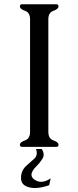

<svg xmlns="http://www.w3.org/2000/svg" viewBox="-20 -706 377 923"><path d="M180.7 10.3Q189.9 24.9 189.9 37.6Q189.9 47.9 184.6 56.2Q171.9 76.7 156.7 91.3Q131.3 116.2 131.3 134.3Q131.3 147.9 146 157.7Q161.1 168 177.7 168Q199.2 168 223.6 151.4L216.3 184.6Q176.8 197.8 148.9 197.8H141.6Q83 193.4 81.1 153.3V148.9Q81.1 112.3 108.9 88.9Q128.4 72.3 145.5 56.2Q156.7 45.9 156.7 29.3Q156.7 20.5 153.3 10.3ZM212.4 -613.8V-71.8Q212.4 -39.6 236.8 -31Q261.2 -22.5 261.2 -10.3Q261.2 0 251 0H85.4Q75.7 0 75.7 -10.3Q75.7 -22.5 100.1 -31Q124.5 -39.6 124.5 -71.3V-613.8Q124.5 -645.5 100.1 -654.1Q75.7 -662.6 75.7 -675.3Q75.7 -685.5 85.9 -685.5H251Q261.2 -685.5 261.2 -675.3Q261.2 -662.6 236.8 -654.1Q212.4 -645.5 212.4 -613.8Z"/></svg>

Font: Caudex
Style: Regular
Weight: 400
Version: Version 1.01